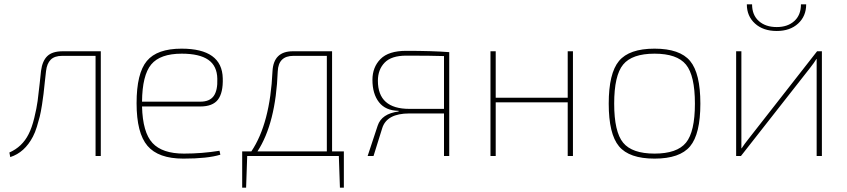

<svg xmlns="http://www.w3.org/2000/svg" viewBox="-20 -715 3881 880"><path d="M442 -480V0H418V-459H265Q230 -459 212.5 -441.5Q195 -424 191 -389Q190 -380 185.5 -340Q181 -300 179.5 -284.5Q178 -269 172.5 -234.5Q167 -200 162 -180Q157 -160 149 -134Q141 -108 131 -89Q93 -16 27 5L23 -16Q82 -42 111 -100Q126 -129 137 -174Q148 -219 152.5 -252.5Q157 -286 162 -333.5Q167 -381 168 -390Q174 -436 197 -458Q220 -480 267 -480Z M898 -227H631Q634 -108 679 -59.5Q724 -11 823 -11Q906 -11 986 -24L990 -6Q932 12 820 12Q706 12 656 -46.5Q606 -105 606 -242Q606 -379 653 -435.5Q700 -492 812 -492Q998 -492 1001 -356Q1003 -290 979 -258.5Q955 -227 898 -227ZM631 -249H898Q941 -249 959.5 -275Q978 -301 976 -354Q975 -413 934.5 -441Q894 -469 813 -469Q714 -469 673 -419.5Q632 -370 631 -249Z M1556 -21V145H1538L1533 0H1113L1108 145H1090V-21H1132Q1218 -149 1229 -389Q1234 -480 1322 -480H1502V-21ZM1478 -21V-459H1325Q1256 -459 1253 -388Q1244 -150 1160 -21Z M1807 -204V-207Q1747 -208 1717 -246.5Q1687 -285 1687 -349Q1687 -407 1724 -444.5Q1761 -482 1842 -482Q1962 -482 2039 -476V0H2015V-195H1856Q1753 -195 1732 -128L1692 0H1665L1711 -139Q1729 -194 1807 -204ZM2015 -216V-458Q1957 -460 1842 -460Q1774 -460 1743 -428Q1712 -396 1712 -345Q1712 -216 1856 -216Z M2606 -480V0H2582V-246H2252V0H2228V-480H2252V-267H2582V-480Z M2817 -435.5Q2864 -492 2980 -492Q3096 -492 3143 -435.5Q3190 -379 3190 -240Q3190 -101 3143 -44.5Q3096 12 2980 12Q2864 12 2817 -44.5Q2770 -101 2770 -240Q2770 -379 2817 -435.5ZM3124 -419Q3083 -469 2980 -469Q2877 -469 2836 -419Q2795 -369 2795 -240Q2795 -111 2836 -61Q2877 -11 2980 -11Q3083 -11 3124 -61Q3165 -111 3165 -240Q3165 -369 3124 -419Z M3651 -695H3675Q3675 -641 3638 -607Q3601 -573 3540 -573Q3478 -573 3440.5 -607Q3403 -641 3403 -695H3427Q3427 -646 3458 -618.5Q3489 -591 3540 -591Q3590 -591 3620.5 -618.5Q3651 -646 3651 -695ZM3747 0H3723V-393V-445H3722Q3712 -428 3693 -404L3376 0H3354V-480H3378V-91V-35H3379Q3392 -55 3412 -80L3725 -480H3747Z"/></svg>

Font: Exo 2.0 Thin
Style: Regular
Weight: 250
Designer: Natanael Gama
Version: Version 1.001;PS 001.001;hotconv 1.0.70;makeotf.lib2.5.58329